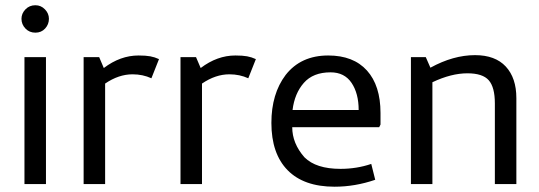

<svg xmlns="http://www.w3.org/2000/svg" viewBox="-20 -696 2038 726"><path d="M61.2 -625Q61.2 -645 76.2 -660.6Q91.2 -676.2 113.8 -676.2Q135 -676.2 150 -660.6Q165 -645 165 -625Q165 -603.8 150.6 -588.1Q136.2 -572.5 113.8 -572.5Q91.2 -572.5 76.2 -588.1Q61.2 -603.8 61.2 -625ZM153.8 0H72.5V-480H153.8Z M581.2 -472.5 552.5 -400Q520 -415 481.2 -415Q428.8 -415 377.5 -380V0H296.2V-480H355L372.5 -438.8Q435 -486.2 503.8 -486.2Q531.2 -486.2 548.1 -483.1Q565 -480 581.2 -472.5Z M947.5 -472.5 918.8 -400Q886.2 -415 847.5 -415Q795 -415 743.8 -380V0H662.5V-480H721.2L738.8 -438.8Q801.2 -486.2 870 -486.2Q897.5 -486.2 914.4 -483.1Q931.2 -480 947.5 -472.5Z M1418.8 -268.8V-225L1413.8 -215H1085Q1085 -153.8 1131.2 -101.2Q1175 -57.5 1267.5 -57.5Q1328.8 -57.5 1383.8 -76.2L1398.8 -16.2Q1322.5 10 1245 10Q1128.8 10 1067.5 -52.5Q1006.2 -115 1006.2 -231.2Q1006.2 -341.2 1060 -412.5Q1117.5 -486.2 1221.2 -486.2Q1316.2 -486.2 1367.5 -429.4Q1418.8 -372.5 1418.8 -268.8ZM1230 -422.5Q1163.8 -422.5 1128.8 -382.5Q1093.8 -342.5 1086.2 -280H1336.2Q1336.2 -342.5 1309.4 -382.5Q1282.5 -422.5 1230 -422.5Z M1747.5 -418.8Q1686.2 -418.8 1615 -385V0H1533.8V-480H1590L1607.5 -440Q1693.8 -487.5 1776.2 -487.5Q1852.5 -487.5 1892.5 -444.4Q1932.5 -401.2 1932.5 -325V0H1851.2V-305Q1851.2 -366.2 1828.1 -392.5Q1805 -418.8 1747.5 -418.8Z"/></svg>

Font: Cambay
Style: Regular
Weight: 400
Designer: Pooja Saxena
Foundry: Pooja Saxena
Version: Version 1.181;PS 001.181;hotconv 1.0.70;makeotf.lib2.5.58329